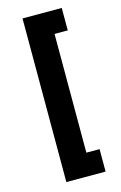

<svg xmlns="http://www.w3.org/2000/svg" viewBox="-120 -792 556 884"><g transform="rotate(-15 158.0 -350.0)"><path d="M82 40V-740H269V-633H206V-67H269V40Z"/></g></svg>

Font: YasnoRaleway
Style: Bold
Weight: 700
Designer: Matt McInerney, Pablo Impallari, Rodrigo Fuenzalida
Foundry: Matt McInerney, Pablo Impallari, Rodrigo Fuenzalida
Version: Version 4.026